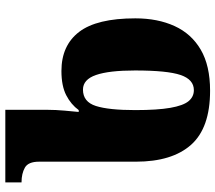

<svg xmlns="http://www.w3.org/2000/svg" viewBox="-64 -736 810 722"><g transform="rotate(-90 341.0 -375.0)"><path d="M361 10Q221 10 157.5 -61.5Q94 -133 94 -269V-633Q94 -674 71.5 -686.5Q49 -699 17 -699H16V-760H289V-599Q289 -571 286 -537.5Q283 -504 281 -484H288Q309 -513 344 -531Q379 -549 435 -549Q531 -549 582 -482.5Q633 -416 633 -271Q633 -187 604 -123.5Q575 -60 515 -25Q455 10 361 10ZM363 -51Q403 -51 420 -101Q437 -151 437 -272Q437 -370 420 -419Q403 -468 365 -468Q319 -468 303.5 -419.5Q288 -371 288 -271Q288 -188 296.5 -139.5Q305 -91 321.5 -71Q338 -51 363 -51Z"/></g></svg>

Font: Noto Serif Black
Style: Regular
Weight: 900
Designer: Monotype Design Team
Foundry: Monotype Imaging Inc.
Version: Version 2.014; ttfautohint (v1.8.4.7-5d5b)